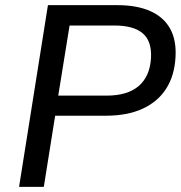

<svg xmlns="http://www.w3.org/2000/svg" viewBox="-20 -725 704 745"><path d="M54 0 166 -705H436Q511 -705 563 -682Q615 -659 640 -614Q665 -569 661 -503Q657 -431 624.5 -380.5Q592 -330 533 -303Q474 -276 391 -276H194L150 0ZM206 -354H394Q475 -354 518.5 -391.5Q562 -429 566 -501Q569 -566 533.5 -596Q498 -626 424 -626H250Z"/></svg>

Font: Nunito Sans 10pt Medium
Style: Italic
Weight: 500
Italic angle: -9°
Designer: Vernon Adams
Foundry: Vernon Adams
Version: Version 3.101;gftools[0.9.27]